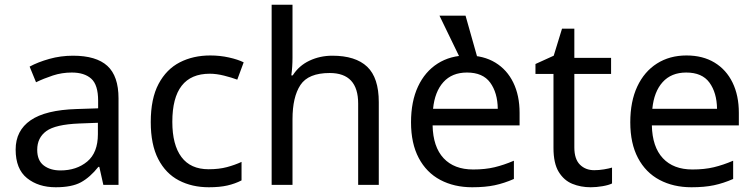

<svg xmlns="http://www.w3.org/2000/svg" viewBox="-20 -780 3188 810"><path d="M288 -545Q386 -545 433 -502Q480 -459 480 -365V0H416L399 -76H395Q360 -32 321.5 -11Q283 10 215 10Q142 10 94 -28.5Q46 -67 46 -149Q46 -229 109 -272.5Q172 -316 303 -320L394 -323V-355Q394 -422 365 -448Q336 -474 283 -474Q241 -474 203 -461.5Q165 -449 132 -433L105 -499Q140 -518 188 -531.5Q236 -545 288 -545ZM314 -259Q214 -255 175.5 -227Q137 -199 137 -148Q137 -103 164.5 -82Q192 -61 235 -61Q303 -61 348 -98.5Q393 -136 393 -214V-262Z M861 10Q790 10 734.5 -19Q679 -48 647.5 -109Q616 -170 616 -265Q616 -364 649 -426Q682 -488 738.5 -517Q795 -546 867 -546Q908 -546 946 -537.5Q984 -529 1008 -517L981 -444Q957 -453 925 -461Q893 -469 865 -469Q707 -469 707 -266Q707 -169 745.5 -117.5Q784 -66 860 -66Q904 -66 937.5 -75Q971 -84 999 -97V-19Q972 -5 939.5 2.5Q907 10 861 10Z M1214 -537Q1214 -497 1209 -462H1215Q1241 -503 1285.5 -524Q1330 -545 1382 -545Q1480 -545 1529 -498.5Q1578 -452 1578 -349V0H1491V-343Q1491 -472 1371 -472Q1281 -472 1247.5 -421.5Q1214 -371 1214 -277V0H1126V-760H1214Z M1951 -546Q2020 -546 2069.5 -516Q2119 -486 2145.5 -431.5Q2172 -377 2172 -304V-251H1805Q1807 -160 1851.5 -112.5Q1896 -65 1976 -65Q2027 -65 2066.5 -74.5Q2106 -84 2148 -102V-25Q2107 -7 2067 1.5Q2027 10 1972 10Q1896 10 1837.5 -21Q1779 -52 1746.5 -113.5Q1714 -175 1714 -264Q1714 -352 1743.5 -415Q1773 -478 1826.5 -512Q1880 -546 1951 -546ZM1950 -474Q1887 -474 1850.5 -433.5Q1814 -393 1807 -321H2080Q2079 -389 2048 -431.5Q2017 -474 1950 -474ZM1942 -491 1834 -714H1944L2007 -491Z M2487 -62Q2507 -62 2528 -65.5Q2549 -69 2562 -73V-6Q2548 1 2522 5.5Q2496 10 2472 10Q2430 10 2394.5 -4.5Q2359 -19 2337 -55Q2315 -91 2315 -156V-468H2239V-510L2316 -545L2351 -659H2403V-536H2558V-468H2403V-158Q2403 -109 2426.5 -85.5Q2450 -62 2487 -62Z M2876 -546Q2945 -546 2994.5 -516Q3044 -486 3070.5 -431.5Q3097 -377 3097 -304V-251H2730Q2732 -160 2776.5 -112.5Q2821 -65 2901 -65Q2952 -65 2991.5 -74.5Q3031 -84 3073 -102V-25Q3032 -7 2992 1.5Q2952 10 2897 10Q2821 10 2762.5 -21Q2704 -52 2671.5 -113.5Q2639 -175 2639 -264Q2639 -352 2668.5 -415Q2698 -478 2751.5 -512Q2805 -546 2876 -546ZM2875 -474Q2812 -474 2775.5 -433.5Q2739 -393 2732 -321H3005Q3004 -389 2973 -431.5Q2942 -474 2875 -474Z"/></svg>

Font: Noto Sans Nag Mundari
Style: Regular
Weight: 400
Designer: Muthu Nedumaran
Version: Version 1.000; ttfautohint (v1.8.4.7-5d5b)